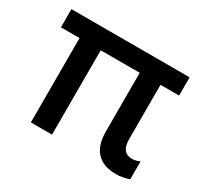

<svg xmlns="http://www.w3.org/2000/svg" viewBox="-115 -674 887 840"><g transform="rotate(30 328.0 -254.0)"><path d="M553 10Q490 10 456.5 -25Q423 -60 423 -132V-465H528V-151Q528 -117 541.5 -100Q555 -83 580 -83Q589 -83 598.5 -85Q608 -87 620 -92V-2Q603 4 587.5 7Q572 10 553 10ZM119 0V-465H226V0ZM25 -426V-518H622V-426Z"/></g></svg>

Font: TikTok Sans 24pt Medium
Style: Regular
Weight: 500
Version: Version 4.000